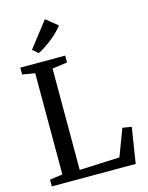

<svg xmlns="http://www.w3.org/2000/svg" viewBox="-142 -1074 893 1161"><g transform="rotate(-15 304.5 -494.0)"><path d="M34.5 0V-42L114.5 -53.5V-687L36 -700V-743H317V-700L223 -687V-52.5L474.5 -63.5L538 -232L594.5 -223L559.5 0ZM166 -799.5 132 -828.5 255.5 -987.5 328 -929Q315 -911.5 295.5 -892.5Q276 -873.5 253.5 -855.5Q231 -837.5 208.5 -822.8Q186 -808 167 -799.5Z"/></g></svg>

Font: Merriweather 48pt
Style: Regular
Weight: 400
Version: Version 2.100